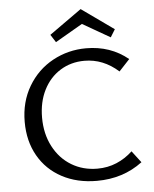

<svg xmlns="http://www.w3.org/2000/svg" viewBox="-58 -912 777 967"><g transform="rotate(-5 330.0 -428.5)"><path d="M248 -708 223 -747 386 -863 549 -747 525 -708 386 -788ZM624 -68Q526 6 393 6Q293 6 216.5 -35Q140 -76 98 -150Q56 -224 56 -321Q56 -422 102.5 -500.5Q149 -579 227 -621.5Q305 -664 396 -664Q519 -664 608 -591L554 -533Q477 -602 382 -602Q314 -602 260 -568.5Q206 -535 175.5 -474.5Q145 -414 145 -335Q145 -253 178.5 -189Q212 -125 270 -90Q328 -55 401 -55Q453 -55 498 -74Q543 -93 579 -127Z"/></g></svg>

Font: Ysabeau SC Medium
Style: Regular
Weight: 500
Designer: Christian Thalmann (Catharsis Fonts)
Version: Version 0.003